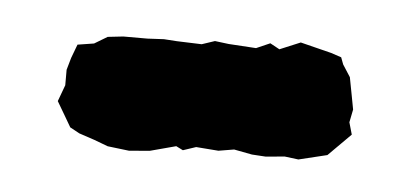

<svg xmlns="http://www.w3.org/2000/svg" viewBox="-27 -367 481 222"><g transform="rotate(5 213.5 -256.0)"><path d="M379 -240 383 -226 365 -208 357 -200 324 -192 308 -194 286 -192 270 -193 249 -197 231 -194 205 -196 190 -191 182 -195 152 -187 128 -185 103 -188 87 -194 69 -200 58 -206 51 -218 41 -235 48 -254V-272L52 -286L58 -302L77 -305L92 -314L110 -316H138L157 -317L172 -316L201 -315L216 -320L232 -318L264 -316L280 -323L291 -317L315 -327L331 -323L351 -318L363 -314L366 -306L375 -292L379 -271L382 -255Z"/></g></svg>

Font: Winky Rough SemiBold
Style: Regular
Weight: 600
Designer: Simon Atzbach
Foundry: typofactur
Version: Version 1.206; ttfautohint (v1.8.4.7-5d5b)